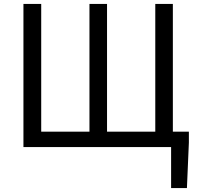

<svg xmlns="http://www.w3.org/2000/svg" viewBox="-20 -753 1016 983"><path d="M947 -79V-23L937 210H856V0H100V-733H191V-79H438V-733H528V-79H775V-733H865V-79Z"/></svg>

Font: 思源黑体R
Style: Regular
Weight: 400
Designer: Ryoko NISHIZUKA  (kana & ideographs); Paul D. Hunt (Latin, Greek & Cyrillic); Wenlong ZHANG  (bopomofo); Sandoll Communi
Foundry: Adobe Systems Incorporated
Version: Version 1.00 June 24, 2014, initial release